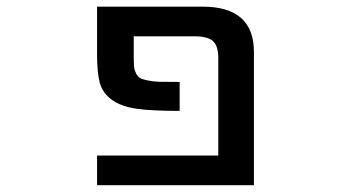

<svg xmlns="http://www.w3.org/2000/svg" viewBox="-20 -542 1040 563"><path d="M574.2 -522.5Q725.6 -522.5 724.6 -387.7V1H264.6V-85.9H620.1V-372.1Q620.1 -407.2 604.5 -421.4Q588.9 -435.5 550.8 -435.5H372.1V-381.8Q372.1 -359.4 373 -348.1Q374 -336.9 378.9 -327.1Q383.8 -317.4 390.1 -313.5Q396.5 -309.6 412.6 -306.2Q428.7 -302.7 447.8 -302.2Q466.8 -301.8 506.8 -301.8V-216.8Q424.8 -216.8 380.4 -223.1Q335.9 -229.5 308.6 -249Q281.2 -268.6 272.9 -298.3Q264.6 -328.1 264.6 -381.8V-522.5Z"/></svg>

Font: GenEi Gothic M SemiBold
Style: Regular
Weight: 500
Designer: o_tamon (Modified); [Source Han Sans]
Ryoko NISHIZUKA  (kana & ideographs); Paul D. Hunt (Latin, Greek & Cyrillic); Wenl
Version: Version 1.1a;Original Version 1.004